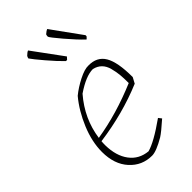

<svg xmlns="http://www.w3.org/2000/svg" viewBox="-219 -750 817 817"><g transform="rotate(-45 189.5 -341.5)"><path d="M331 -540Q303 -566 263.5 -612.5Q224 -659 223 -665Q223 -672 225 -677Q238 -688 244 -690L341 -556V-550Q335 -542 331 -540ZM211 -537H204Q178 -562 143.5 -602.5Q109 -643 99 -658Q99 -659 100.5 -663.5Q102 -668 103 -669Q114 -680 122 -683L221 -548ZM179 7Q119 7 79 -37Q39 -81 39 -155Q39 -216 66.5 -282Q94 -348 135 -397Q163 -420 199.5 -438.5Q236 -457 258 -456Q310 -457 333.5 -417.5Q357 -378 357 -288L343 -262Q217 -209 70 -189Q69 -181 69 -165Q70 -101 99.5 -61.5Q129 -22 181 -17Q224 -28 310 -89L321 -75Q277 -36 258 -24Q205 7 179 7ZM156 -389Q86 -308 72 -207Q197 -227 327 -282Q327 -313 325 -333Q323 -353 317 -376Q311 -399 297 -413Q283 -427 261 -432Q219 -432 156 -389Z"/></g></svg>

Font: Albura ExtraLight
Style: Italic
Weight: 156
Italic angle: -7°
Designer: Mercedes Jáuregui
Foundry: Omnibus-Type Team
Version: Version 1.000